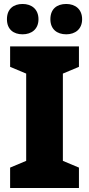

<svg xmlns="http://www.w3.org/2000/svg" viewBox="-20 -948 448 968"><path d="M15 -851C15 -800 48 -775 94 -775C139 -775 174 -801 174 -851C174 -902 139 -928 94 -928C48 -928 15 -903 15 -851ZM234 -851C234 -801 267 -775 314 -775C359 -775 394 -801 394 -851C394 -902 359 -928 314 -928C267 -928 234 -903 234 -851ZM378 0V-103L297 -137V-577L378 -611V-714H31V-611L112 -577V-137L31 -103V0Z"/></svg>

Font: Noto Sans Gujarati UI SemiCondensed Black
Style: Regular
Weight: 900
Width: 4
Designer: Jelle Bosma - Monotype Design Team, Universal Thirst
Foundry: Monotype Imaging Inc.
Version: Version 2.106